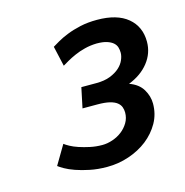

<svg xmlns="http://www.w3.org/2000/svg" viewBox="-70 -789 515 535"><g transform="rotate(-15 187.0 -521.5)"><path d="M176.8 -319.8Q149.4 -319.8 127 -324.5Q104.5 -329.1 87.2 -335.2Q69.8 -341.3 58.3 -347.9Q46.9 -354.5 42 -358.4L74.7 -413.6Q79.6 -409.7 89.4 -404.3Q99.1 -398.9 113 -394.3Q127 -389.6 143.8 -386Q160.6 -382.3 179.2 -382.3Q193.8 -382.3 209 -387.5Q224.1 -392.6 236.1 -401.9Q248 -411.1 255.9 -424.3Q263.7 -437.5 263.7 -453.6Q263.7 -461.4 261 -469Q258.3 -476.6 251 -482.4Q243.7 -488.3 230.2 -491.7Q216.8 -495.1 194.8 -495.1H151.9L164.1 -553.2H207Q231 -553.2 247.6 -559.8Q264.2 -566.4 274.7 -575.9Q285.2 -585.4 290 -596.7Q294.9 -607.9 294.9 -617.7Q294.9 -625.5 292.7 -633.1Q290.5 -640.6 283.9 -646.5Q277.3 -652.3 265.9 -656Q254.4 -659.7 236.3 -659.7Q217.8 -659.2 201.7 -655Q185.5 -650.9 172.4 -645Q159.2 -639.2 148.9 -633.3Q138.7 -627.4 132.3 -623.5L119.1 -681.6Q125.5 -685.5 137.7 -692.6Q149.9 -699.7 167 -706.5Q184.1 -713.4 206.1 -718.3Q228 -723.1 254.4 -723.1Q312 -723.1 342.8 -697.5Q373.5 -671.9 373.5 -628.4Q373.5 -595.2 352.5 -568.6Q331.5 -542 294.9 -527.8Q321.8 -518.1 333.5 -498.3Q345.2 -478.5 345.2 -457.5Q345.2 -427.2 331.1 -402.1Q316.9 -377 293.5 -358.6Q270 -340.3 239.7 -330.1Q209.5 -319.8 176.8 -319.8Z"/></g></svg>

Font: Ufes Sans
Style: Italic
Weight: 400
Designer: Ricardo Esteves & Filipe Motta
Foundry: ProDesignUfes - Ricardo Esteves, Filipe Motta
Version: Version 2.0